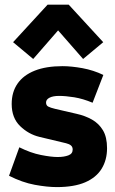

<svg xmlns="http://www.w3.org/2000/svg" viewBox="-20 -782 487 810"><path d="M219.7 7.3Q179.2 7.3 126.5 -2.4Q73.7 -12.2 18.1 -40.5L61.5 -160.6Q109.4 -136.7 152.6 -128.2Q195.8 -119.6 223.1 -119.6Q250 -119.6 268.3 -126.5Q286.6 -133.3 286.6 -150.9Q286.6 -162.1 279.5 -168.2Q272.5 -174.3 258.8 -177.7L146 -204.6Q100.1 -215.8 64.7 -250.2Q29.3 -284.7 29.3 -343.3Q29.3 -393.6 54 -429.2Q78.6 -464.8 126.5 -483.9Q174.3 -502.9 243.7 -502.9Q281.2 -502.9 327.9 -494.4Q374.5 -485.8 416 -465.8L370.6 -348.6Q329.6 -365.7 293.2 -371.6Q256.8 -377.4 229.5 -377.4Q203.6 -377.4 189 -369.9Q174.3 -362.3 174.3 -349.6Q174.3 -337.4 183.3 -332.5Q192.4 -327.6 212.4 -322.8L303.2 -301.8Q338.9 -293.9 367.9 -277.6Q397 -261.2 414.3 -232.4Q431.6 -203.6 431.6 -156.7Q431.6 -107.4 408.9 -70.3Q386.2 -33.2 339.4 -12.9Q292.5 7.3 219.7 7.3ZM120.1 -533.2 35.2 -604 180.7 -762.2H270L415.5 -604L330.6 -533.2L225.1 -653.8Z"/></svg>

Font: Anaheim ExtraBold
Style: Regular
Weight: 800
Version: Version 2.001